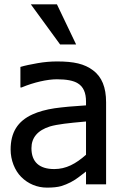

<svg xmlns="http://www.w3.org/2000/svg" viewBox="-20 -838 565 873"><path d="M238.8 -818.4H120.1L253.4 -635.7H326.2ZM371.1 0H462.4V-373C462.4 -441.4 442.9 -488.3 403.3 -518.1C363.8 -547.9 315.9 -558.6 239.3 -558.6C211.4 -558.6 181.6 -556.2 150.9 -550.8C120.1 -545.4 93.8 -540 72.8 -533.7V-440.4H78.1C134.3 -463.9 195.3 -477.5 238.8 -477.5C283.2 -477.5 314.9 -471.2 334 -459C358.9 -443.8 371.1 -416.5 371.1 -376.5V-358.9C314 -355.5 266.6 -351.1 228 -345.7C189.5 -339.8 155.8 -330.6 127.9 -317.9C59.6 -287.1 28.3 -234.9 28.3 -158.2C28.3 -109.9 46.9 -63 76.7 -33.2C107.9 -2 148.9 15.1 193.8 15.1C220.7 15.1 242.2 12.7 257.8 8.3C288.6 -1 316.4 -15.6 341.3 -35.2C352.5 -43.9 362.3 -51.8 371.1 -58.1ZM371.1 -134.3C324.7 -93.3 280.8 -69.3 226.6 -69.3C158.7 -69.3 123 -101.6 123 -164.1C123 -212.4 151.4 -245.6 207.5 -263.2C240.7 -272.9 294.4 -278.8 361.3 -284.7L371.1 -285.6Z"/></svg>

Font: SG Kara
Style: Regular
Weight: 400
Designer: Damoon Khanjanzadeh
Version: Version 1.000